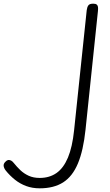

<svg xmlns="http://www.w3.org/2000/svg" viewBox="-20 -1024 600 1044"><path d="M196 0Q155.5 0 122 -12.5Q88.5 -25 61 -47Q33.5 -69 11 -97Q1 -110 -0.2 -122.2Q-1.5 -134.5 10.5 -145.5Q17.5 -153 25 -154Q32.5 -155 40.5 -150.8Q48.5 -146.5 56 -136.5Q72 -116.5 91.2 -98.2Q110.5 -80 136.2 -68.2Q162 -56.5 196 -56.5Q249 -56.5 287.2 -83.2Q325.5 -110 349.5 -167.2Q373.5 -224.5 383 -316.5L451.5 -968Q453.5 -984.5 460 -994.2Q466.5 -1004 486.5 -1004Q499.5 -1004 505.5 -999.5Q511.5 -995 512.8 -986Q514 -977 512.5 -963.5L445 -318.5Q433 -205 403.5 -134.8Q374 -64.5 323.2 -32.2Q272.5 0 196 0Z"/></svg>

Font: Edu NSW ACT Hand Pre
Style: Regular
Weight: 400
Designer: Tina and Corey Anderson, Eben Sorkin, Mirko Velimirovic
Foundry: Sorkin Type Co.
Version: Version 2.000